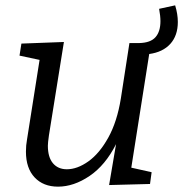

<svg xmlns="http://www.w3.org/2000/svg" viewBox="-20 -689 685 718"><path d="M538 -487 471 -62 547 -45 541 -1 388 3 414 -150Q374 -71 315 -31Q256 9 197 9Q142 9 109.5 -25.5Q77 -60 77 -122Q77 -146 81 -167L128 -465L53 -481L60 -526L219 -532L163 -183Q159 -155 159 -144Q159 -101 178 -78.5Q197 -56 230 -56Q269 -56 310.5 -85.5Q352 -115 385 -174.5Q418 -234 432 -321L464 -528H501Q543 -529 561.5 -550Q580 -571 580 -610Q580 -629 575 -656L635 -669Q645 -636 645 -607Q645 -556 617 -525Q589 -494 538 -487Z"/></svg>

Font: Bitter Pro
Style: Italic
Weight: 400
Italic angle: -9°
Designer: Sol Matas, and Bitter project Authors
Foundry: Sol Matas
Version: Version 1.010